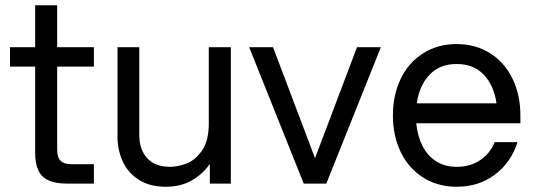

<svg xmlns="http://www.w3.org/2000/svg" viewBox="-20 -700 2042 732"><path d="M114 -118V-446H18V-520H114V-680H198V-520H338V-446H198V-128Q198 -100 211 -87Q224 -74 252 -74H338V0H236Q191 0 164.5 -12.5Q138 -25 126 -51Q114 -77 114 -118Z M860 0H780V-75Q752 -35 710 -11.5Q668 12 613 12Q550 12 508.5 -15Q467 -42 447.5 -85.5Q428 -129 428 -178V-520H511V-186Q511 -130 541 -97Q571 -64 629 -64Q656 -64 689.5 -76Q723 -88 749.5 -125Q776 -162 776 -229V-520H860Z M930 -520H1021L1181 -97L1341 -520H1432L1224 0H1138Z M1478 -260Q1478 -338 1508 -400Q1538 -462 1593.5 -497Q1649 -532 1721 -532Q1793 -532 1848.5 -497Q1904 -462 1934 -400Q1964 -338 1964 -260V-230H1567Q1572 -180 1591 -143Q1610 -106 1643 -85Q1676 -64 1721 -64Q1772 -64 1810 -89Q1848 -114 1866 -158H1953Q1928 -80 1866.5 -34Q1805 12 1721 12Q1649 12 1593.5 -23Q1538 -58 1508 -120Q1478 -182 1478 -260ZM1721 -456Q1657 -456 1618 -415.5Q1579 -375 1569 -306H1873Q1863 -375 1824 -415.5Q1785 -456 1721 -456Z"/></svg>

Font: Aspekta Variable
Style: Regular
Weight: 400
Designer: Ivo Dolenc
Version: Version 2.100